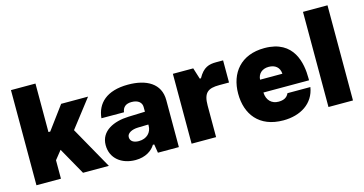

<svg xmlns="http://www.w3.org/2000/svg" viewBox="-77 -1071 2700 1423"><g transform="rotate(-15 1273.0 -360.0)"><path d="M246.6 -141.6 299.3 -207.5 416 0H614.3L433.1 -322.3L598.1 -535.6H391.6L260.3 -357.9H246.6V-730H58.6V0H246.6Z M817.9 9.8C895.5 9.8 946.8 -27.3 969.7 -66.4H980L990.7 0H1151.4V-360.8C1151.4 -488.3 1047.4 -544.9 906.2 -544.9C740.7 -544.9 662.6 -465.8 652.3 -355L825.2 -354.5C830.6 -393.6 855 -413.6 898.9 -413.6C949.7 -413.6 976.1 -388.2 976.1 -354.5V-318.4L848.1 -314C736.8 -310.1 630.9 -263.7 630.9 -153.8C630.9 -52.2 710.9 9.8 817.9 9.8ZM811.5 -167.5C811.5 -197.3 849.1 -217.3 897 -218.3L976.1 -220.2V-210.9C976.1 -160.2 939 -119.6 877 -119.6C839.8 -119.6 811.5 -134.3 811.5 -167.5Z M1437 -241.7C1437 -339.8 1471.2 -366.2 1559.6 -366.2H1634.3V-536.1H1582.5C1525.4 -536.1 1482.4 -524.9 1441.4 -450.2H1432.1V-450.7L1405.3 -536.1H1249V0H1437Z M1952.1 9.3C2083 9.3 2188.5 -54.7 2208 -177.7H2032.2C2017.1 -143.6 1987.8 -133.8 1952.6 -133.8C1901.4 -133.8 1863.8 -167.5 1861.3 -228.5H2211.4V-244.1C2211.4 -358.9 2180.7 -544.9 1952.6 -544.9C1771 -544.9 1678.2 -425.8 1678.2 -268.1C1678.2 -110.8 1766.1 9.3 1952.1 9.3ZM1861.8 -326.7C1864.7 -373 1897.9 -402.3 1947.8 -402.3C1997.6 -402.3 2030.3 -375.5 2033.2 -326.7Z M2299.3 -730V0H2487.3V-730Z"/></g></svg>

Font: Wand UI Pro Black
Style: Regular
Weight: 900
Designer: Andreas Faust
Version: Version 1.003;FEAKit 1.0